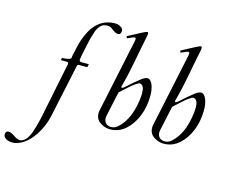

<svg xmlns="http://www.w3.org/2000/svg" viewBox="-332 -1001 1770 1511"><g transform="rotate(15 553.5 -246.0)"><path d="M-163 237C-179.7 237 -188 247.7 -188 269C-188 278.3 -181.7 287.8 -169 297.5C-156.3 307.2 -137 312 -111 312C-93.7 312 -74 307 -52 297C35.9 257.3 105.9 139.4 129 30L218 -387C220.1 -397.6 221.3 -413 233 -413H303L309 -439H247C236.3 -439 231 -444.7 231 -456C235.7 -493.7 242.6 -516 255 -579.5C263 -620.5 274 -661.3 288 -702C298 -724.7 309.2 -741.7 321.5 -753C333.8 -764.3 351.3 -770 374 -770C385.3 -770 394.5 -767.8 401.5 -763.5C415 -755.1 444.2 -728 467 -728C484.3 -728 493 -738.7 493 -760C493 -784.7 456.4 -803 428 -803C328 -803 255.3 -746 210 -632C194.2 -594.3 182.7 -545.5 175 -507C171.9 -491.4 165 -468.8 165 -453C161.7 -440.3 137.3 -433.3 92 -432L88 -413H132C144 -413 150 -409.3 150 -402V-398L63 30C51.7 89.3 36.3 146.7 17 202C3.1 233.9 -22.7 279 -63 279C-98.7 279 -125.9 237 -163 237Z M546 -65C546 -71 546.7 -76.7 548 -82L592 -285C608 -299 629.2 -318.2 655.5 -342.5C681.8 -366.8 707 -385 731 -397C764.6 -397 773 -364.5 773 -326.3C773 -311.2 771.7 -293.4 769 -273C754.3 -160.3 716.7 -78 656 -26C641.3 -13.3 624 -7 604 -7C567.9 -7 546 -31.6 546 -65ZM783 -452C771 -452 754.7 -444.2 734 -428.5C703.1 -405.1 665.5 -372.2 633.5 -343C621.8 -332.3 613.7 -327 609 -327C604.3 -327 602 -329.7 602 -335C602 -336.3 606.3 -353 615 -385C641.6 -483.1 668.2 -649.3 689.5 -746C694.5 -768.7 697 -783.8 697 -791.5C697 -799.5 693.6 -803.5 686.9 -803.5C679.7 -803.5 630.4 -778.7 539 -729L545 -713C577.7 -728.3 597.2 -736 603.5 -736C609.8 -736 613 -732 613 -724V-719C613 -716.3 612.7 -713.7 612 -711L485 -111C483 -101.7 482 -93.3 482 -86C482 -61.3 490 -40.7 506 -24C523.8 -6.2 561.5 13 600 13C649.3 13 692.3 -3.8 729 -37.5C795.8 -98.8 841 -199.5 841 -326.5C841 -377.4 825.1 -452 783 -452Z M983 -65C983 -71 983.7 -76.7 985 -82L1029 -285C1045 -299 1066.2 -318.2 1092.5 -342.5C1118.8 -366.8 1144 -385 1168 -397C1201.6 -397 1210 -364.5 1210 -326.3C1210 -311.2 1208.7 -293.4 1206 -273C1191.3 -160.3 1153.7 -78 1093 -26C1078.3 -13.3 1061 -7 1041 -7C1004.9 -7 983 -31.6 983 -65ZM1220 -452C1208 -452 1191.7 -444.2 1171 -428.5C1140.1 -405.1 1102.5 -372.2 1070.5 -343C1058.8 -332.3 1050.7 -327 1046 -327C1041.3 -327 1039 -329.7 1039 -335C1039 -336.3 1043.3 -353 1052 -385C1078.6 -483.1 1105.2 -649.3 1126.5 -746C1131.5 -768.7 1134 -783.8 1134 -791.5C1134 -799.5 1130.6 -803.5 1123.9 -803.5C1116.7 -803.5 1067.4 -778.7 976 -729L982 -713C1014.7 -728.3 1034.2 -736 1040.5 -736C1046.8 -736 1050 -732 1050 -724V-719C1050 -716.3 1049.7 -713.7 1049 -711L922 -111C920 -101.7 919 -93.3 919 -86C919 -61.3 927 -40.7 943 -24C960.8 -6.2 998.5 13 1037 13C1086.3 13 1129.3 -3.8 1166 -37.5C1232.8 -98.8 1278 -199.5 1278 -326.5C1278 -377.4 1262.1 -452 1220 -452Z"/></g></svg>

Font: fbb
Style: Italic
Weight: 400
Italic angle: -12°
Designer: David J. Perry, Michael Sharpe
Version: Version 0.991